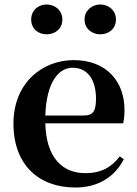

<svg xmlns="http://www.w3.org/2000/svg" viewBox="-20 -820 612 856"><path d="M188 -667C225 -667 258 -691 258 -733C258 -774 225 -800 188 -800C151 -800 119 -774 119 -733C119 -691 151 -667 188 -667ZM427 -667C464 -667 497 -691 497 -733C497 -774 464 -800 427 -800C391 -800 357 -774 357 -733C357 -691 391 -667 427 -667ZM316 16C415 16 490 -29 532 -110L514 -123C479 -76 432 -48 361 -48C261 -48 186 -113 182 -270H529C533 -288 535 -306 535 -331C535 -455 456 -552 309 -552C167 -552 40 -449 40 -269C40 -84 154 16 316 16ZM182 -305C187 -452 240 -518 304 -518C368 -518 408 -468 408 -380C408 -326 396 -305 353 -305Z"/></svg>

Font: Noto Serif CJK HK
Style: Bold
Weight: 700
Designer: Ryoko NISHIZUKA 西塚涼子 (kana & ideographs); Frank Grießhammer (Latin, Greek & Cyrillic); Wenlong ZHANG 张文龙 (bopomofo); San
Foundry: Adobe
Version: Version 2.001;hotconv 1.1.0;makeotfexe 2.6.0